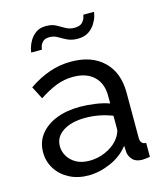

<svg xmlns="http://www.w3.org/2000/svg" viewBox="-111 -814 776 907"><g transform="rotate(-15 277.0 -360.0)"><path d="M30 -151Q30 -201 58.5 -237.5Q87 -274 137 -294Q187 -314 253 -314Q288 -314 327 -308.5Q366 -303 396 -292V-330Q396 -390 360 -424.5Q324 -459 258 -459Q215 -459 175.5 -443.5Q136 -428 92 -399L60 -461Q111 -496 162 -513.5Q213 -531 268 -531Q368 -531 426 -475.5Q484 -420 484 -321V-100Q484 -69 512 -68V0Q499 2 489.5 3Q480 4 474 4Q443 4 427.5 -13Q412 -30 410 -49L408 -82Q374 -38 319 -14Q264 10 210 10Q158 10 117 -11.5Q76 -33 53 -69.5Q30 -106 30 -151ZM370 -114Q382 -128 389 -142.5Q396 -157 396 -167V-232Q332 -257 264 -257Q197 -257 155.5 -230.5Q114 -204 114 -158Q114 -133 127.5 -109.5Q141 -86 167.5 -71Q194 -56 233 -56Q274 -56 311 -72.5Q348 -89 370 -114ZM328 -627Q298 -627 277 -637.5Q256 -648 238.5 -658.5Q221 -669 199 -669Q177 -669 166.5 -658Q156 -647 153 -635Q150 -623 150 -621H98Q98 -627 102.5 -643.5Q107 -660 118 -678.5Q129 -697 148 -710.5Q167 -724 197 -724Q226 -724 245.5 -713.5Q265 -703 283.5 -692Q302 -681 326 -681Q352 -681 363.5 -692.5Q375 -704 378.5 -716Q382 -728 382 -730H434Q434 -724 429.5 -708Q425 -692 413 -673Q401 -654 380.5 -640.5Q360 -627 328 -627Z"/></g></svg>

Font: Raleway Medium
Style: Regular
Weight: 500
Designer: Matt McInerney, Pablo Impallari, Rodrigo Fuenzalida
Foundry: Matt McInerney, Pablo Impallari, Rodrigo Fuenzalida
Version: Version 4.026